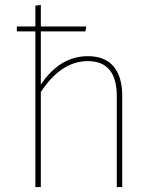

<svg xmlns="http://www.w3.org/2000/svg" viewBox="-20 -756 626 776"><path d="M335 -529Q404 -529 439 -487.5Q474 -446 474 -369V0H452V-367Q452 -509 335 -509Q227 -509 145 -384V0H123V-629H48V-649H123V-733L145 -736V-649H329L325 -629H145V-414Q222 -529 335 -529Z"/></svg>

Font: FiraSans
Style: Regular
Weight: 150
Designer: Carrois Corporate & Edenspiekermann AG
Foundry: Carrois Corporate GbR & Edenspiekermann AG
Version: Version 3.106;PS 003.106;hotconv 1.0.70;makeotf.lib2.5.58329